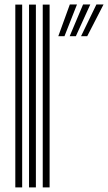

<svg xmlns="http://www.w3.org/2000/svg" viewBox="-20 -820 473 840"><path d="M167 0V-800H197V0ZM47 0V-800H77V0ZM107 0V-800H137V0ZM262 -661.5H235L285.5 -800.5H316.8ZM361.5 -661.5H334.5L401.8 -800.5H433ZM311.8 -661.5H284.8L343.5 -800.5H375Z"/></svg>

Font: Big Shoulders Inline Text Thin Black
Style: Regular
Weight: 900
Version: Version 2.002